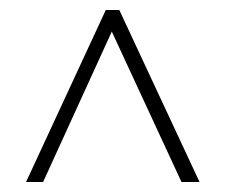

<svg xmlns="http://www.w3.org/2000/svg" viewBox="-20 -702 449 383"><path d="M342 -339 203 -639 66 -339H32L191 -682H218L378 -339Z"/></svg>

Font: Montagu Slab 144pt ExtraLight
Style: Regular
Weight: 250
Version: Version 1.000